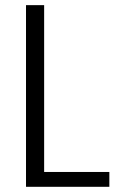

<svg xmlns="http://www.w3.org/2000/svg" viewBox="-20 -719 461 739"><path d="M80.1 -699.2H149.9V-57.1H400.9V0H80.1Z"/></svg>

Font: SVN-Poppins Light
Style: Regular
Weight: 300
Designer: Ninad Kale (Devanagari), Jonny Pinhorn (Latin)
Foundry: Indian Type Foundry
Version: Version 3.002 2017